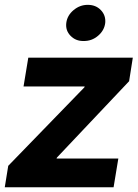

<svg xmlns="http://www.w3.org/2000/svg" viewBox="-23 -789 583 809"><path d="M-2.9 0 11.7 -90.3 332.5 -420.9 334 -424.8H76.2L96.2 -545.9H536.6L521 -446.8L216.8 -125L215.3 -121.1H475.6L455.6 0ZM329.1 -616.2Q295.9 -615.7 274.2 -638.2Q252.4 -660.6 256.3 -692.4Q260.3 -724.1 286.9 -746.3Q313.5 -768.6 346.7 -768.6Q380.9 -768.6 402.1 -746.3Q423.3 -724.1 420.4 -692.4Q416.5 -660.6 390.1 -638.2Q363.8 -615.7 329.1 -616.2Z"/></svg>

Font: Inter Tight
Style: Bold Italic
Weight: 700
Italic angle: -9.39999°
Designer: Rasmus Andersson
Foundry: rsms
Version: Version 3.004